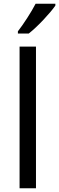

<svg xmlns="http://www.w3.org/2000/svg" viewBox="-20 -1010 317 1030"><path d="M277 -980V-990H171C148 -945 105 -879 76 -842V-830H134C181 -866 252 -943 277 -980ZM173 0V-760H85V0Z"/></svg>

Font: Noto Sans Syriac Western
Style: Regular
Weight: 400
Designer: Patrick Giasson and the Monotype Design Team
Foundry: Monotype Imaging Inc.
Version: Version 3.000